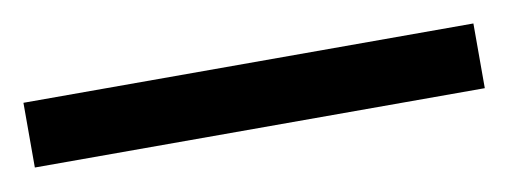

<svg xmlns="http://www.w3.org/2000/svg" viewBox="-27 26 496 187"><g transform="rotate(-10 220.5 119.0)"><path d="M443 151V87H-2V151Z"/></g></svg>

Font: Noto Sans Arabic UI SmCn
Style: Regular
Weight: 400
Width: 4
Designer: Monotype Design Team, Nadine Chahine and Nizar Qandah
Foundry: Monotype Imaging Inc.
Version: Version 2.010